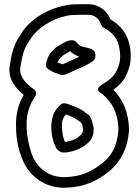

<svg xmlns="http://www.w3.org/2000/svg" viewBox="-20 -777 663 908"><path d="M423 -166V-169C423 -171 423 -174 422 -176C418 -189 417 -203 412 -213C404 -235 394 -237 389 -241C363 -263 332 -274 304 -284C292 -288 279 -292 269 -284C255 -272 238 -254 231 -231C215 -187 223 -117 244 -81C248 -74 242 -75 266 -59C272 -55 283 -56 290 -56H293C338 -62 373 -78 401 -106C414 -119 422 -137 422 -154C422 -160 423 -161 423 -166ZM292 -236C321 -226 345 -212 364 -197C365 -193 370 -188 370 -182C370 -176 371 -173 373 -167C372 -155 370 -147 365 -142C345 -122 325 -111 289 -106H287C280 -119 273 -152 273 -178C273 -206 275 -217 292 -236ZM431 -510V-519C431 -546 396 -550 375 -555C361 -558 351 -565 342 -577C328 -596 296 -583 282 -575L264 -565C245 -555 235 -544 225 -534C224 -533 222 -530 221 -529C215 -519 208 -511 205 -501C200 -482 190 -462 208 -450C220 -442 234 -434 251 -429L268 -423C273 -421 280 -422 284 -423C309 -431 332 -445 350 -452C371 -460 403 -475 422 -490C428 -495 431 -503 431 -510ZM355 -509C330 -497 301 -483 276 -473L266 -477C260 -479 256 -479 251 -482C256 -489 259 -494 263 -501C272 -510 280 -517 288 -521L305 -531C307 -532 309 -533 313 -534C324 -523 337 -515 355 -509ZM463 -333C464 -333 464 -331 465 -331C509 -295 540 -241 540 -161C533 -77 501 -29 446 8C407 36 361 57 300 60C208 68 149 12 127 -58C118 -87 106 -132 106 -176V-177C103 -238 121 -284 146 -320C154 -331 152 -347 140 -355C103 -381 70 -415 76 -457C83 -505 94 -550 113 -576C116 -580 119 -584 122 -589C154 -642 220 -686 294 -702C308 -706 335 -707 356 -707H400C427 -707 451 -686 457 -663C459 -656 464 -650 469 -647C512 -623 538 -597 546 -541C552 -494 546 -475 532 -443C517 -413 495 -397 461 -376C461 -376 421 -354 463 -333ZM516 -352C539 -369 562 -390 578 -423C594 -460 603 -492 596 -547C586 -617 549 -658 502 -686C488 -723 449 -757 400 -757H356C333 -757 305 -756 282 -750C198 -732 120 -684 78 -615C75 -610 74 -607 73 -606C44 -567 33 -514 26 -465C16 -402 57 -356 92 -328C69 -289 53 -238 56 -175C56 -128 65 -78 79 -42C106 44 185 120 304 110C373 106 428 83 474 50C539 5 582 -60 590 -158V-160C590 -245 560 -309 516 -352Z"/></svg>

Font: Blanket
Style: BlkOutline
Weight: 900
Foundry: Cannot Into Space Fonts
Version: Version 0.9